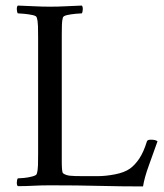

<svg xmlns="http://www.w3.org/2000/svg" viewBox="-20 -666 590 690"><path d="M202 -113Q202 -111 202 -107Q202 -98 202 -83.5Q202 -69 203 -57Q204 -45 207 -43Q217 -36 231.5 -34.5Q246 -33 277 -33H332Q360 -33 393.5 -39.5Q427 -46 447 -60Q465 -73 480.5 -96Q496 -119 508 -158Q510 -164 522 -164Q540 -164 546 -158Q532 -118 515.5 -73Q499 -28 494 4Q415 4 337 2Q259 0 161 0Q127 0 100 1.5Q73 3 44 3Q40 -1 40.5 -11Q41 -21 44 -25Q50 -25 66 -26.5Q82 -28 96.5 -32Q111 -36 112 -41Q116 -53 116.5 -72Q117 -91 117 -113V-530Q117 -552 116.5 -571.5Q116 -591 112 -603Q111 -609 96.5 -612Q82 -615 66 -616.5Q50 -618 44 -618Q41 -622 40.5 -632Q40 -642 44 -646Q74 -645 103 -643.5Q132 -642 160 -642Q189 -642 216.5 -643.5Q244 -645 274 -646Q278 -642 277.5 -632Q277 -622 274 -618Q268 -618 252 -616.5Q236 -615 222 -612Q208 -609 206 -603Q203 -593 202.5 -577Q202 -561 202 -542Q202 -539 202 -536Q202 -533 202 -530Z"/></svg>

Font: Amiri
Style: Regular
Weight: 400
Designer: Khaled Hosny
Version: Version 0.114